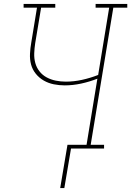

<svg xmlns="http://www.w3.org/2000/svg" viewBox="-20 -755 667 976"><path d="M286 201 323 -19H420L475 -355Q434 -339 392 -330Q350 -321 309 -321Q281 -321 253.5 -326.5Q226 -332 202.5 -345.5Q179 -359 162 -380Q145 -401 138 -427Q131 -453 132.5 -482Q134 -511 139 -539L168 -716H100V-735H261V-716H189L159 -536Q155 -510 154 -484Q153 -458 159.5 -434.5Q166 -411 181 -392Q196 -373 217.5 -361.5Q239 -350 264 -345Q289 -340 315 -340Q355 -340 396.5 -349Q438 -358 479 -374L535 -716H466V-735H627V-716H556L441 -19H509V0H341L307 201Z"/></svg>

Font: Iosevka Etoile Thin
Style: Italic
Weight: 100
Italic angle: -9°
Designer: Belleve Invis
Foundry: Belleve Invis
Version: Version 22.1.2; ttfautohint (v1.8.4)